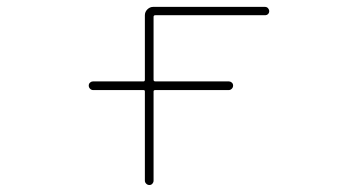

<svg xmlns="http://www.w3.org/2000/svg" viewBox="-20 -564 1040 561"><path d="M403.3 -36.1V-296.9Q403.3 -300.8 399.4 -300.8H252Q247.1 -300.8 243.2 -304.7Q239.3 -308.6 239.3 -314Q239.3 -319.3 243.2 -322.8Q247.1 -326.2 252 -326.2H399.4Q403.3 -326.2 403.3 -331.1V-519.5Q403.3 -529.3 410.6 -536.6Q418 -543.9 427.7 -543.9H753.9Q759.8 -543.9 763.2 -540Q766.6 -536.1 766.6 -531.2Q766.6 -526.4 763.2 -522.9Q759.8 -519.5 753.9 -519.5H433.6Q428.7 -519.5 428.7 -514.6V-331.1Q428.7 -326.2 433.6 -326.2H648.4Q653.3 -326.2 657.2 -322.8Q661.1 -319.3 661.1 -314Q661.1 -308.6 657.2 -304.7Q653.3 -300.8 648.4 -300.8H433.6Q428.7 -300.8 428.7 -296.9V-36.1Q428.7 -31.2 425.3 -27.3Q421.9 -23.4 416.5 -23.4Q411.1 -23.4 407.2 -27.3Q403.3 -31.2 403.3 -36.1Z"/></svg>

Font: Rounded-X Mgen+ 2m thin
Style: Regular
Weight: 100
Designer: [Source Han Sans]
Ryoko NISHIZUKA  (kana & ideographs); Paul D. Hunt (Latin, Greek & Cyrillic); Wenlong ZHANG  (bopomofo
Version: Version 1.059.20150602